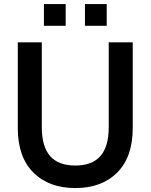

<svg xmlns="http://www.w3.org/2000/svg" viewBox="-20 -934 760 969"><path d="M408.7 -803.7V-913.6H518.6V-803.7ZM201.7 -803.7V-913.6H311.5V-803.7ZM359.9 15.1Q227.1 15.1 148.4 -63.2Q69.8 -141.6 69.8 -287.6V-720.2H190.9V-292.5Q190.9 -194.8 232.7 -146.7Q274.4 -98.6 359.9 -98.6Q445.3 -98.6 487.1 -146.7Q528.8 -194.8 528.8 -292.5V-720.2H649.9V-287.6Q649.9 -141.6 571.5 -63.2Q493.2 15.1 359.9 15.1Z"/></svg>

Font: Vela Sans Bd
Style: Bold
Weight: 700
Designer: Principal design: Mikhail Sharanda - project Manrope.
Design modification: Ravid Balaliev
Foundry: Mikhail Sharanda
Version: Version 1.001